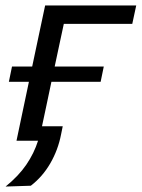

<svg xmlns="http://www.w3.org/2000/svg" viewBox="-30 -516 519 704"><path d="M-9.5 168Q38 129.5 66.5 87.8Q95 46 109.5 0H30.5Q42 -55 52.8 -106Q63.5 -157 76 -216H2.5L14 -272H88Q102 -338 113 -390Q124 -442 135.5 -496H469.5L455 -428.5H204Q196 -391.5 188 -354Q180 -316.5 170.5 -272H350.5L339 -216H158.5Q149 -170 140.5 -130.5Q132 -91 124 -53H200Q198.5 -45.5 197 -38.2Q195.5 -31 194 -23.5Q183 33.5 154.5 82.8Q126 132 83 165Z"/></svg>

Font: Commissioner
Style: Italic
Weight: 400
Italic angle: -12°
Designer: Kostas Bartsokas
Foundry: Kostas Bartsokas
Version: Version 1.000; ttfautohint (v1.8.3)